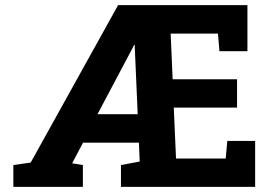

<svg xmlns="http://www.w3.org/2000/svg" viewBox="-20 -731 1061 751"><path d="M32.2 0V-85.4L100.1 -95.2L441.9 -710.9H947.8V-530.8H838.4L832.5 -599.6H647.5L655.3 -420.9H907.2V-310.1H659.7L668.5 -110.8H862.8L869.1 -179.7H978V0H453.1V-85.4L526.4 -99.1L523.4 -172.9H304.7L262.2 -92.3L304.2 -85.4V0ZM361.3 -284.2H518.6L506.8 -554.7L504.4 -555.2L499.5 -544.9Z"/></svg>

Font: Roboto Slab LO
Style: Bold
Weight: 700
Designer: Google
Version: Version 2.000